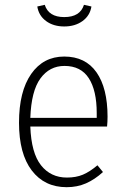

<svg xmlns="http://www.w3.org/2000/svg" viewBox="-20 -767 521 798"><path d="M425 -241H106Q110 -131 150.5 -80Q191 -29 258 -29Q296 -29 324.5 -41Q353 -53 385 -80L408 -52Q374 -21 337.5 -5Q301 11 257 11Q165 11 112 -58.5Q59 -128 59 -257Q59 -387 109.5 -459.5Q160 -532 247 -532Q335 -532 381 -466.5Q427 -401 427 -282Q427 -261 425 -241ZM382 -297Q382 -391 349 -442Q316 -493 248 -493Q186 -493 148 -441Q110 -389 106 -277H382ZM135 -740 166 -747Q182 -696 247 -696Q313 -696 329 -747L360 -740Q354 -702 323 -679.5Q292 -657 247 -657Q202 -657 171.5 -679.5Q141 -702 135 -740Z"/></svg>

Font: Fira Sans Condensed ExtraLight
Style: Regular
Weight: 275
Width: 3
Designer: Carrois Corporate & Edenspiekermann AG
Foundry: Carrois Corporate GbR & Edenspiekermann AG
Version: Version 4.203